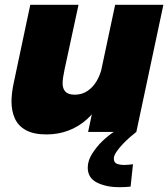

<svg xmlns="http://www.w3.org/2000/svg" viewBox="-20 -551 702 802"><path d="M174 10.5Q121 10.5 88.8 -7Q56.5 -24.5 42.2 -55.8Q28 -87 28 -127.5Q28 -145 30.5 -164.8Q33 -184.5 37.5 -205.5L106.5 -531H308L249.5 -260Q246 -243.5 243.8 -229Q241.5 -214.5 241.5 -202.5Q241.5 -181 253.2 -168.2Q265 -155.5 292.5 -155.5Q322 -155.5 345 -170.8Q368 -186 383.5 -212Q399 -238 406 -270L436.5 -225Q425.5 -170.5 401.5 -127Q377.5 -83.5 343.2 -52.8Q309 -22 266.2 -5.8Q223.5 10.5 174 10.5ZM348 0 461 -531H662.5L549.5 0ZM535.5 135 525.5 228.5Q515 229.5 503.2 230.2Q491.5 231 478.5 231Q424.5 231 385.5 211.8Q346.5 192.5 346.5 149Q346.5 120.5 365 91Q383.5 61.5 409 37.2Q434.5 13 455.5 0H549.5Q539.5 7.5 523.8 21.2Q508 35 492.2 51.5Q476.5 68 466 83.8Q455.5 99.5 455.5 111Q455.5 128 468.2 133Q481 138 499 138Q508 138 517.8 137Q527.5 136 535.5 135Z"/></svg>

Font: Epilogue Black
Style: Italic
Weight: 900
Italic angle: -12°
Designer: Tyler Finck
Foundry: Etcetera Type Co
Version: Version 2.111